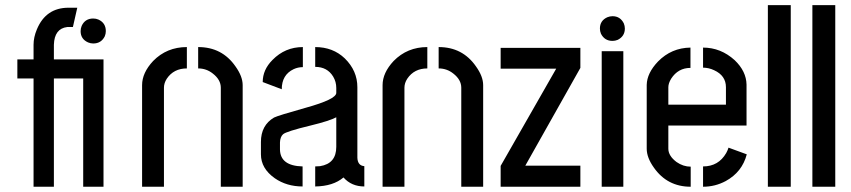

<svg xmlns="http://www.w3.org/2000/svg" viewBox="-20 -709 3232 729"><path d="M45.9 -411.1H107.4V0H184.6V-411.1H295.9V0H373V-483.4H184.6V-539.1Q186.5 -600.6 235.4 -606.4H256.8L273.4 -679.7H240.2Q154.3 -679.7 120.1 -597.7Q107.4 -567.4 107.4 -539.1V-483.4H45.9ZM286.1 -590.8Q286.1 -560.5 314.5 -547.9Q324.2 -543.9 334 -543.9Q364.3 -543.9 377.9 -571.3Q381.8 -581.1 381.8 -590.8Q381.8 -622.1 353.5 -634.8Q344.7 -638.7 334 -638.7Q302.7 -638.7 290 -610.4Q286.1 -600.6 286.1 -590.8Z M519.5 0V-385.7Q519.5 -432.6 561.5 -477.5Q613.3 -530.3 689.5 -530.3V-449.2Q639.6 -449.2 613.3 -410.2Q602.5 -393.6 602.5 -376V0ZM732.4 -449.2V-530.3Q823.2 -530.3 874 -457Q901.4 -418.9 901.4 -385.7V0H818.4V-376Q818.4 -406.2 788.1 -429.7Q763.7 -449.2 732.4 -449.2Z M970.7 -123Q970.7 -69.3 1023.4 -32.2Q1068.4 -1 1128.9 -1V-77.1Q1043.9 -79.1 1043 -141.6V-168Q1043.9 -189.5 1054.7 -199.2Q1066.4 -210 1159.2 -232.4Q1231.4 -250 1256.8 -263.7V-151.4Q1256.8 -87.9 1195.3 -78.1Q1185.5 -77.1 1176.8 -77.1V-1Q1245.1 -2 1284.2 -35.2Q1314.5 -1 1363.3 -1V-78.1Q1337.9 -80.1 1336.9 -110.4V-377.9Q1336.9 -440.4 1289.1 -487.3Q1244.1 -530.3 1176.8 -530.3V-455.1Q1222.7 -455.1 1245.1 -418Q1256.8 -398.4 1256.8 -375V-356.4Q1256.8 -332 1140.6 -299.8Q1036.1 -270.5 1020.5 -262.7Q970.7 -233.4 970.7 -169.9ZM977.5 -397.5 1049.8 -370.1Q1049.8 -424.8 1094.7 -446.3Q1111.3 -454.1 1129.9 -454.1V-530.3Q1062.5 -530.3 1014.6 -481.4Q977.5 -444.3 977.5 -397.5Z M1432.6 0V-385.7Q1432.6 -432.6 1474.6 -477.5Q1526.4 -530.3 1602.5 -530.3V-449.2Q1552.7 -449.2 1526.4 -410.2Q1515.6 -393.6 1515.6 -376V0ZM1645.5 -449.2V-530.3Q1736.3 -530.3 1787.1 -457Q1814.5 -418.9 1814.5 -385.7V0H1731.4V-376Q1731.4 -406.2 1701.2 -429.7Q1676.8 -449.2 1645.5 -449.2Z M1880.9 0V-79.1L2091.8 -448.2H1880.9V-527.3H2183.6V-451.2L1974.6 -80.1H2183.6V0Z M2257.8 -600.6Q2257.8 -630.9 2286.1 -643.6Q2295.9 -647.5 2305.7 -647.5Q2335 -647.5 2348.6 -620.1Q2352.5 -610.4 2352.5 -600.6Q2352.5 -571.3 2325.2 -557.6Q2315.4 -553.7 2305.7 -553.7Q2275.4 -553.7 2261.7 -581.1Q2257.8 -590.8 2257.8 -600.6ZM2264.6 0V-514.6H2346.7V0Z M2435.5 -144.5V-386.7Q2436.5 -431.6 2478.5 -475.6Q2529.3 -527.3 2601.6 -528.3V-451.2Q2554.7 -451.2 2528.3 -410.2Q2517.6 -392.6 2517.6 -377.9V-311.5H2736.3V-377.9Q2736.3 -421.9 2691.4 -442.4Q2670.9 -452.1 2649.4 -452.1V-528.3Q2716.8 -528.3 2769.5 -480.5Q2813.5 -438.5 2814.5 -387.7V-232.4H2517.6V-144.5Q2517.6 -117.2 2548.8 -93.8Q2574.2 -76.2 2602.5 -76.2V0Q2513.7 0 2462.9 -72.3Q2435.5 -110.4 2435.5 -144.5ZM2649.4 0V-77.1Q2708 -77.1 2737.3 -127.9Q2743.2 -138.7 2746.1 -148.4L2815.4 -123Q2797.9 -55.7 2735.4 -21.5Q2695.3 0 2649.4 0Z M2895.5 0V-689.5H2982.4V0Z M3064.5 0V-689.5H3151.4V0Z"/></svg>

Font: Post No Bills Colombo SemiBold
Style: Regular
Weight: 600
Designer: Kosala Senevirathne, Siva Puranthara, Lasantha Premarathna, Tharique Azeez
Foundry: Mooniak
Version: Version 1.220 ; ttfautohint (v1.6)